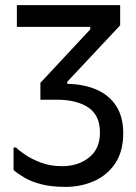

<svg xmlns="http://www.w3.org/2000/svg" viewBox="-20 -720 532 751"><path d="M202 -330H138V-396L333 -605V-615H46V-700H450V-621L243 -400V-392Q308 -391 357.5 -369.5Q407 -348 434.5 -305.5Q462 -263 462 -199Q462 -128 431 -81.5Q400 -35 348.5 -12Q297 11 236 11Q180 11 140.5 0.5Q101 -10 75 -25.5Q49 -41 33 -55V-143H43Q52 -133 77.5 -115.5Q103 -98 140 -84Q177 -70 222 -70Q286 -70 328.5 -104Q371 -138 371 -201Q371 -269 325.5 -299.5Q280 -330 202 -330Z"/></svg>

Font: Phudu Light
Style: Regular
Weight: 400
Version: Version 1.005;gftools[0.9.23]